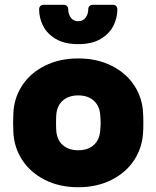

<svg xmlns="http://www.w3.org/2000/svg" viewBox="-20 -775 656 805"><path d="M35 0ZM308 10Q229 10 168 -21Q107 -52 73 -104.5Q39 -157 36 -221L35 -260L36 -298Q38 -362 72 -415Q106 -468 167.5 -499Q229 -530 308 -530Q387 -530 448.5 -499Q510 -468 544 -415Q578 -362 580 -298Q581 -288 581 -260Q581 -231 580 -221Q577 -157 543 -104.5Q509 -52 448 -21Q387 10 308 10ZM400 -226Q402 -246 402 -260Q402 -274 400 -294Q397 -332 372.5 -353.5Q348 -375 308 -375Q268 -375 243.5 -353.5Q219 -332 216 -294Q215 -284 215 -260Q215 -236 216 -226Q219 -188 243.5 -166.5Q268 -145 308 -145Q348 -145 372.5 -166.5Q397 -188 400 -226ZM163 -755H247Q256 -755 261 -749.5Q266 -744 266 -736Q266 -716 277 -701Q288 -686 308 -686Q328 -686 339 -701Q350 -716 350 -736Q350 -744 355 -749.5Q360 -755 369 -755H453Q462 -755 467 -749.5Q472 -744 472 -736Q472 -700 455.5 -667Q439 -634 402.5 -612Q366 -590 308 -590Q250 -590 213.5 -612Q177 -634 160.5 -667Q144 -700 144 -736Q144 -744 149 -749.5Q154 -755 163 -755Z"/></svg>

Font: Hezaedrus
Style: Bold
Weight: 700
Designer: Hubert & Fischer
Foundry: Hubert & Fischer
Version: Version 1.10;September 3, 2019;FontCreator 11.5.0.2425 64-bi